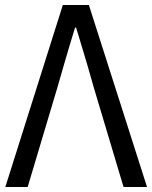

<svg xmlns="http://www.w3.org/2000/svg" viewBox="-20 -753 613 773"><path d="M337.8 -733 572 0H477.4L358 -399.2Q346 -441 331.4 -492.4Q306.6 -576.4 286.4 -642H282.2Q262 -577 235.2 -484.6L210.6 -399.2L91.4 0H1.4L233 -733Z"/></svg>

Font: 寒蝉端黑体 Light
Style: Regular
Weight: 300
Designer: ChillDuanSans {Warren2060}; 
Source Han Sans {Ryoko NISHIZUKA 西塚涼子 (kana, bopomofo & ideographs); Paul D. Hunt (Latin, G
Foundry: ChillType&Adobe
Version: Version 1.300;Glyphs 3.3 (3306)